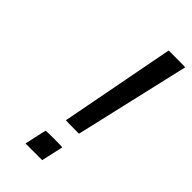

<svg xmlns="http://www.w3.org/2000/svg" viewBox="-222 -746 798 798"><g transform="rotate(45 177.5 -347.0)"><path d="M160 -187 257 -694H306Q355 -694 355 -693L238 -186H199Q160 -186 160 -187ZM110 -2Q130 -95 131 -96Q131 -98 180 -98Q229 -98 229 -96L208 -2V0H110Z"/></g></svg>

Font: MathJax_SansSerif
Style: Italic
Weight: 400
Version: Version 1.1